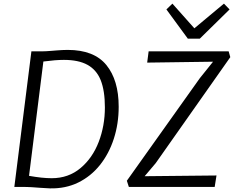

<svg xmlns="http://www.w3.org/2000/svg" viewBox="-20 -1030 1289 1058"><path d="M255 8Q226.5 7 203 5Q179.5 3 154.5 1.5Q129.5 0 97 0H59L153 -747H210Q221.5 -747 235 -747.8Q248.5 -748.5 263 -749.8Q277.5 -751 292.8 -752.2Q308 -753.5 323.2 -754.2Q338.5 -755 353 -755Q498 -755 566 -671.8Q634 -588.5 634 -442Q634 -348 607.2 -265.5Q580.5 -183 530.8 -120.8Q481 -58.5 411.2 -24.2Q341.5 10 255 8ZM265 -48Q357.5 -48 424 -104Q490 -159.5 524 -248.2Q558 -337 558 -438Q558 -529.5 535 -588Q512 -645 462.5 -672.5Q413 -700 332 -700Q309 -700 281 -697.8Q253 -695.5 219 -691L140 -61Q177 -54.5 208 -51.2Q239 -48 265 -48ZM690 0 679 -34 1081 -599 1154 -690 791 -685 799 -747H1240L1249 -715L838 -131L777 -59L1173 -63L1163 0ZM1015 -817 897 -978 930 -1010 1051 -874 1214 -1010 1245 -978 1081 -817Z"/></svg>

Font: Koeln Type Sans Light
Style: Italic
Weight: 300
Italic angle: -7.5°
Designer: Eben Sorkin
Foundry: Eben Sorkin
Version: Version 2.001